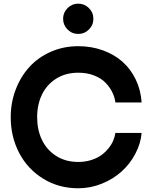

<svg xmlns="http://www.w3.org/2000/svg" viewBox="-20 -1010 855 1040"><path d="M461.7 -850.3Q437.5 -826.2 403.8 -826.2Q370.1 -826.2 345.9 -850.3Q321.8 -874.5 321.8 -908.2Q321.8 -941.9 345.9 -966.1Q370.1 -990.2 403.8 -990.2Q437.5 -990.2 461.7 -966.1Q485.8 -941.9 485.8 -908.2Q485.8 -874.5 461.7 -850.3ZM403.8 9.8Q298.3 9.8 214.1 -42Q129.9 -93.8 84 -181.4Q38.1 -269 38.1 -375Q38.1 -454.1 64.9 -524.7Q91.8 -595.2 139.2 -647.2Q186.5 -699.2 255.1 -729.5Q323.7 -759.8 403.8 -759.8Q475.1 -759.8 536.9 -737.5Q598.6 -715.3 643.3 -675.8Q688 -636.2 715.3 -579.3Q742.7 -522.5 747.1 -455.1H605Q601.6 -482.9 588.4 -510Q575.2 -537.1 552 -561.5Q528.8 -585.9 490.2 -601.1Q451.7 -616.2 403.8 -616.2Q335 -616.2 283.9 -583.7Q232.9 -551.3 207 -497.1Q181.2 -442.9 181.2 -375Q181.2 -307.1 207 -252.7Q232.9 -198.2 283.9 -165.5Q335 -132.8 403.8 -132.8Q440.9 -132.8 473.1 -142.8Q505.4 -152.8 527.8 -168.9Q550.3 -185.1 567.1 -205.8Q584 -226.6 593 -247.8Q602.1 -269 605 -290H747.1Q742.2 -231.9 713.1 -177Q684.1 -122.1 638.7 -81.1Q593.3 -40 531.7 -15.1Q470.2 9.8 403.8 9.8Z"/></svg>

Font: Oakes Grotesk Bold
Style: Regular
Weight: 700
Designer: Samuel Oakes
Foundry: Samuel Oakes
Version: Version 1.000;PS 001.000;hotconv 1.0.88;makeotf.lib2.5.64775